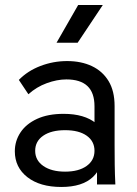

<svg xmlns="http://www.w3.org/2000/svg" viewBox="-20 -734 546 764"><path d="M366 0V-182L356 -209V-311Q356 -365 328 -391.5Q300 -418 244 -418Q207 -418 166 -403Q125 -388 93 -359L55 -416Q90 -452 141 -471.5Q192 -491 247 -491Q303 -491 345.5 -471Q388 -451 412 -411.5Q436 -372 436 -312V-158Q436 -118 436.5 -79Q437 -40 439 0ZM224 10Q139 10 89 -29Q39 -68 39 -132Q39 -173 61.5 -207Q84 -241 127.5 -261Q171 -281 233 -281Q316 -281 362 -243.5Q408 -206 408 -144H392Q392 -70 350 -30Q308 10 224 10ZM239 -51Q293 -51 324.5 -73.5Q356 -96 356 -134Q356 -172 325 -194Q294 -216 239 -216Q184 -216 152 -194Q120 -172 120 -134Q120 -96 152.5 -73.5Q185 -51 239 -51ZM205 -564 291 -714H389L289 -564Z"/></svg>

Font: SUSE
Style: Regular
Weight: 400
Designer: Rene Bieder
Foundry: SUSE
Version: Version 1.000